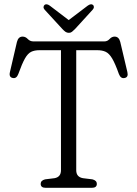

<svg xmlns="http://www.w3.org/2000/svg" viewBox="-20 -898 656 918"><path d="M140 -700H479Q493.5 -700 504 -711.5Q514.5 -723 528 -723Q548.5 -723 555 -697.5L589 -553.5Q595 -528.5 575.5 -525Q557.5 -521 548.5 -544Q531 -593.5 516.5 -618Q502 -642.5 485.5 -650.2Q469 -658 444.5 -658H344.5V-84Q344.5 -51.5 377 -46L422 -40.5Q443 -35 443 -19Q443 0 419 0H198.5Q174.5 0 174.5 -19Q174.5 -35 195.5 -40.5L240.5 -46Q271.5 -51.5 271.5 -84V-658H169Q145 -658 129 -650.2Q113 -642.5 99.2 -618.2Q85.5 -594 67.5 -544Q59 -521.5 41.5 -525Q21.5 -528.5 27.5 -553.5L61 -697.5Q67.5 -723 88 -723Q102 -723 112.8 -711.5Q123.5 -700 140 -700ZM338.5 -759Q330.5 -751 324.2 -746Q318 -741 309.5 -741Q300 -741 293.2 -745.8Q286.5 -750.5 278.5 -759L193.5 -851.5Q187.5 -858.5 188.2 -864.8Q189 -871 193 -874.5Q202.5 -882 218 -871L308.5 -802L399.5 -871Q415 -882 424.5 -874.5Q428.5 -871.5 428.8 -864.8Q429 -858 423 -851.5Z"/></svg>

Font: Fraunces 72pt SuperSoft Light
Style: Regular
Weight: 300
Version: Version 1.000;[0bf87f6ff]